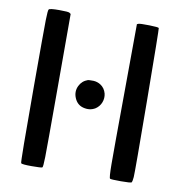

<svg xmlns="http://www.w3.org/2000/svg" viewBox="-85 -851 895 934"><g transform="rotate(10 362.5 -384.0)"><path d="M524 -769Q532 -772 577.5 -771Q623 -770 625 -766Q627 -762 630 -409.5Q633 -57 631 -31Q629 -9 626 -4Q621 0 573 0Q524 0 519 -3Q514 -6 513.5 -73.5Q513 -141 515 -430L517 -766ZM82 -762Q87 -768 133 -768Q179 -768 184 -764L191 -759V-381Q191 -102 190 -52Q189 -2 185 0Q180 3 132 3Q86 3 80 -2Q76 -6 76 -381Q76 -660 77 -709Q78 -758 82 -762ZM330 -457Q333 -458 357 -458Q376 -457 392 -447Q414 -433 421 -406Q426 -384 418 -363Q410 -342 391 -329Q364 -312 330 -321Q300 -329 287 -360Q274 -391 288 -420Q301 -447 330 -457Z"/></g></svg>

Font: FoundationOne
Style: Medium
Weight: 500
Version: Version 0.4